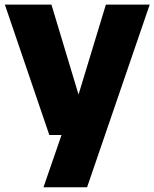

<svg xmlns="http://www.w3.org/2000/svg" viewBox="-24 -568 650 808"><path d="M183.5 0 -3.5 -548.5H192.5L306.5 -170L421.5 -548.5H606L342.5 220H159L235 0Z"/></svg>

Font: Encode Sans XBd
Style: Regular
Weight: 800
Designer: Multiple Designers
Foundry: Impallari Type
Version: Version 3.002; ttfautohint (v1.8.3) -l 8 -r 50 -G 200 -x 14 